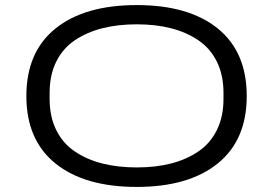

<svg xmlns="http://www.w3.org/2000/svg" viewBox="-20 -718 1067 750"><path d="M514.2 12.2Q310.5 12.2 196.8 -79.3Q83 -170.9 83 -342.8Q83 -515.1 196.8 -606.7Q310.5 -698.2 514.2 -698.2Q717.3 -698.2 830.6 -606.7Q943.8 -515.1 943.8 -342.8Q943.8 -170.9 830.3 -79.3Q716.8 12.2 514.2 12.2ZM853 -332V-355Q853 -424.8 827.1 -477.1Q801.3 -529.3 754.6 -560.8Q708 -592.3 647.9 -607.7Q587.9 -623 514.2 -623Q440.4 -623 379.9 -607.7Q319.3 -592.3 272.5 -560.8Q225.6 -529.3 199.7 -477.1Q173.8 -424.8 173.8 -355V-332Q173.8 -262.2 199.7 -210Q225.6 -157.7 272.5 -126.2Q319.3 -94.7 379.9 -79.3Q440.4 -64 514.2 -64Q587.9 -64 647.9 -79.3Q708 -94.7 754.6 -126.2Q801.3 -157.7 827.1 -210Q853 -262.2 853 -332Z"/></svg>

Font: Archivo Expanded Light
Style: Regular
Weight: 300
Width: 7
Designer: Hector Gatti
Foundry: Omnibus-Type
Version: Version 2.001